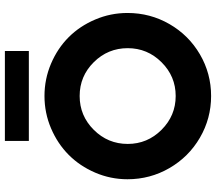

<svg xmlns="http://www.w3.org/2000/svg" viewBox="-69 -803 884 786"><g transform="rotate(-90 373.0 -410.0)"><path d="M32.2 -330.1Q32.2 -399.4 59.3 -462.4Q86.4 -525.4 132.1 -570.8Q177.7 -616.2 240.7 -643.1Q303.7 -669.9 373 -669.9Q442.4 -669.9 505.4 -643.1Q568.4 -616.2 613.8 -570.8Q659.2 -525.4 686 -462.4Q712.9 -399.4 712.9 -330.1Q712.9 -237.3 667.5 -158.4Q622.1 -79.6 543.7 -33.7Q465.3 12.2 373 12.2Q280.8 12.2 202.1 -33.7Q123.5 -79.6 77.9 -158.4Q32.2 -237.3 32.2 -330.1ZM176.8 -329.1Q176.8 -248.5 234.6 -190.7Q292.5 -132.8 373 -132.8Q453.6 -132.8 511.2 -190.7Q568.8 -248.5 568.8 -329.1Q568.8 -410.2 511.5 -468Q454.1 -525.9 373 -525.9Q292 -525.9 234.4 -468Q176.8 -410.2 176.8 -329.1ZM189 -733.9V-832H557.1V-733.9Z"/></g></svg>

Font: Human Sans
Style: Bold
Weight: 700
Designer: Tim Radville
Foundry: Continuum
Version: Version 1.000;FEAKit 1.0